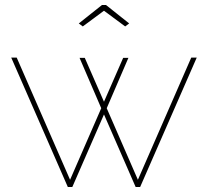

<svg xmlns="http://www.w3.org/2000/svg" viewBox="-20 -750 834 770"><path d="M533 -29 747 -519H769L542 0H524L397 -291L270 0H252L25 -519H47L261 -29L386 -316L299 -518H320L397 -342L474 -518H495L408 -316ZM312 -644 296 -656 389 -730H405L498 -656L482 -644L397 -707Z"/></svg>

Font: Raleway
Style: Thin
Weight: 100
Designer: Matt McInerney, Pablo Impallari, Rodrigo Fuenzalida
Foundry: Matt McInerney, Pablo Impallari, Rodrigo Fuenzalida
Version: Version 3.000